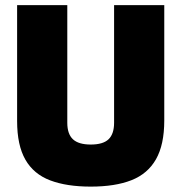

<svg xmlns="http://www.w3.org/2000/svg" viewBox="-20 -694 687 727"><path d="M323.7 12.6Q232 12.6 169.8 -11.1Q107.6 -34.7 76.2 -89.3Q44.8 -143.9 44.8 -235.5V-674.5H234.8V-229.2Q234.8 -186.5 256.2 -166.6Q277.6 -146.7 323.7 -146.7Q370.3 -146.7 391.2 -166.8Q412 -186.9 412 -229.2V-674.5H602V-237.7Q602 -146.1 570.6 -90.9Q539.2 -35.8 477.5 -11.6Q415.9 12.6 323.7 12.6Z"/></svg>

Font: Titillium Web SemiBold
Style: Regular
Weight: 600
Designer: Mohamed Gaber, Accademia di Belle Arti di Urbino
Foundry: Kief Type Foundry, Accademia di Belle Arti di Urbino
Version: Version 3.000; ttfautohint (v1.8.4)